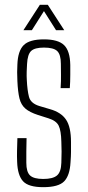

<svg xmlns="http://www.w3.org/2000/svg" viewBox="-20 -769 364 795"><path d="M159 6Q98 6 75.5 -18.5Q53 -43 51 -98Q50 -122 50.5 -144Q51 -166 52 -197H90Q89 -167 89 -141Q89 -115 89 -95Q89 -57 104.5 -42.5Q120 -28 159 -28Q199 -28 216 -42.5Q233 -57 234 -95Q236 -143 234 -182Q233 -228 223 -248.5Q213 -269 181 -279L137 -293Q103 -304 85 -319.5Q67 -335 60.5 -362Q54 -389 52 -433Q51 -456 51 -470.5Q51 -485 52 -502Q54 -558 78 -582Q102 -606 162 -606Q221 -606 245.5 -582Q270 -558 271 -500Q271 -489 271 -459Q271 -429 269 -404H231Q233 -433 232.5 -459.5Q232 -486 232 -505Q232 -543 217 -557.5Q202 -572 162 -572Q124 -572 109 -558Q94 -544 92 -504Q91 -491 90.5 -472Q90 -453 91 -438Q93 -395 100 -368Q107 -341 143 -330L187 -317Q233 -304 253.5 -273.5Q274 -243 274 -181Q274 -156 274 -139.5Q274 -123 272 -97Q269 -42 245.5 -18Q222 6 159 6ZM77 -644 145 -749H178L246 -644H212L162 -723L112 -644Z"/></svg>

Font: Big Shoulders Text Thin
Style: Regular
Weight: 100
Designer: Patric King
Foundry: XO Type Co
Version: Version 1.000; ttfautohint (v1.8.2)